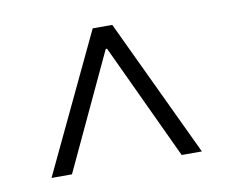

<svg xmlns="http://www.w3.org/2000/svg" viewBox="-47 -760 501 420"><g transform="rotate(-10 204.0 -550.5)"><path d="M194.8 -682.1H212.4V-654.8H194.8ZM36.6 -397.5 182.1 -704.1H225.6L370.6 -397.5H325.7L198.7 -668.9H209L82 -397.5Z"/></g></svg>

Font: Inter Tight ExtraLight
Style: Regular
Weight: 250
Designer: Rasmus Andersson
Foundry: rsms
Version: Version 3.004